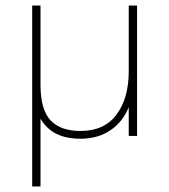

<svg xmlns="http://www.w3.org/2000/svg" viewBox="-20 -490 610 692"><path d="M96 182V-470H126V-184Q126 -95 162 -56.5Q198 -18 270 -18Q356 -18 400 -77Q444 -136 444 -233V-470H474V0H444V-104Q423 -51 378 -20.5Q333 10 270 10Q220 10 184.5 -7Q149 -24 126 -62V182Z"/></svg>

Font: Gantari Thin
Style: Regular
Weight: 250
Designer: Anugrah Pasau
Foundry: Lafontype
Version: Version 1.000